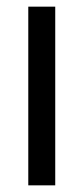

<svg xmlns="http://www.w3.org/2000/svg" viewBox="-20 -557 251 577"><path d="M146 0H65V-537H146Z"/></svg>

Font: Noto Sans Georgian ExtraCondensed
Style: Regular
Weight: 400
Width: 2
Designer: Monotype Design Team, Akaki Razmadze
Foundry: Google LLC
Version: Version 2.005; ttfautohint (v1.8.4.7-5d5b)